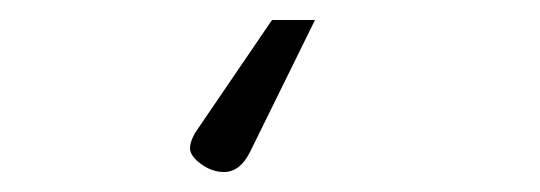

<svg xmlns="http://www.w3.org/2000/svg" viewBox="-20 -30 540 192"><path d="M295 -10 230 122Q220 142 204 142Q192 142 181 134Q170 126 170 118Q170 112 175 103L252 -10Z"/></svg>

Font: Quicksand
Style: Light Italic
Weight: 300
Italic angle: -12°
Designer: Andrew Paglinawan
Foundry: Andrew Paglinawan
Version: 1.002